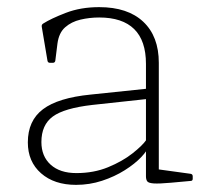

<svg xmlns="http://www.w3.org/2000/svg" viewBox="-20 -512 588 538"><path d="M193 6Q132 6 95 -26.5Q58 -59 58 -113Q58 -174 100.5 -206Q143 -238 234 -247L397 -264L396 -235L239 -218Q160 -209 128 -185.5Q96 -162 96 -114Q96 -74 122 -50.5Q148 -27 194 -27Q243 -27 283 -43.5Q323 -60 351 -82Q379 -104 390 -120L398 -106Q394 -91 376 -72Q358 -53 329.5 -35Q301 -17 266 -5.5Q231 6 193 6ZM389 -333Q389 -398 356 -430.5Q323 -463 258 -463Q231 -463 205.5 -457Q180 -451 162.5 -435.5Q145 -420 141 -390L135 -342Q134 -336 128 -336H120Q114 -336 113 -342Q109 -366 105 -389.5Q101 -413 97 -437Q96 -443 101 -446Q123 -460 164.5 -476Q206 -492 258 -492Q338 -492 381.5 -451Q425 -410 425 -336V-162H389ZM425 -162V-14L405 -40L514 -25Q520 -24 520 -18V-11Q520 -5 514 -5L459 0Q426 3 411 2Q396 1 392.5 -4Q389 -9 389 -18V-95V-100V-162Z"/></svg>

Font: Hahmlet Thin
Style: Regular
Weight: 250
Version: Version 1.002